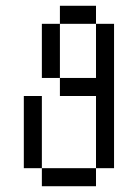

<svg xmlns="http://www.w3.org/2000/svg" viewBox="-20 -645 478 665"><path d="M250 -62.5V0H187.5V-62.5ZM312.5 -62.5V0H250V-62.5ZM375 -125V-62.5H312.5V-125ZM375 -187.5V-125H312.5V-187.5ZM375 -250V-187.5H312.5V-250ZM375 -312.5V-250H312.5V-312.5ZM375 -375V-312.5H312.5V-375ZM375 -437.5V-375H312.5V-437.5ZM312.5 -625V-562.5H250V-625ZM250 -625V-562.5H187.5V-625ZM375 -562.5V-500H312.5V-562.5ZM375 -500V-437.5H312.5V-500ZM125 -312.5V-250H62.5V-312.5ZM125 -125V-62.5H62.5V-125ZM125 -187.5V-125H62.5V-187.5ZM187.5 -62.5V0H125V-62.5ZM125 -250V-187.5H62.5V-250ZM187.5 -500V-437.5H125V-500ZM187.5 -562.5V-500H125V-562.5ZM187.5 -437.5V-375H125V-437.5ZM250 -375V-312.5H187.5V-375ZM312.5 -375V-312.5H250V-375Z"/></svg>

Font: Sudo Var
Style: Regular
Weight: 400
Monospace: yes
Designer: Jens Kutilek
Foundry: Jens Kutilek
Version: Version 0.065;FEAKit 1.0